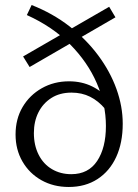

<svg xmlns="http://www.w3.org/2000/svg" viewBox="-20 -738 551 765"><path d="M254 7Q193 7 145 -20Q97 -47 69.5 -94.5Q42 -142 42 -202Q42 -264 70 -311.5Q98 -359 146.5 -386.5Q195 -414 255 -414Q306 -414 347.5 -393.5Q389 -373 417 -337L399 -304Q372 -336 339 -352.5Q306 -369 265 -369Q218 -369 184.5 -347.5Q151 -326 133 -290Q115 -254 115 -208Q115 -159 134 -121.5Q153 -84 187 -64Q221 -44 264 -44Q332 -44 367 -96.5Q402 -149 402 -236Q402 -323 365.5 -407Q329 -491 259 -561.5Q189 -632 87 -678L106 -718Q190 -685 257 -633Q324 -581 371.5 -517Q419 -453 444 -383.5Q469 -314 469 -245Q469 -169 443 -112.5Q417 -56 368.5 -24.5Q320 7 254 7ZM98 -471 72 -513 415 -711 440 -669Z"/></svg>

Font: Ysabeau Office
Style: Regular
Weight: 400
Designer: Christian Thalmann (Catharsis Fonts)
Version: Version 2.001;gftools[0.9.30]; featfreeze: tnum,lnum,ss02